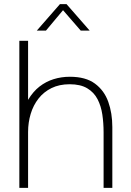

<svg xmlns="http://www.w3.org/2000/svg" viewBox="-20 -903 630 923"><path d="M73 0V-707H115V-423Q139 -463 170 -487Q201 -511 238 -522.5Q275 -534 316 -534Q392 -534 436.5 -501Q481 -468 500.5 -413.5Q520 -359 520 -292V0H478V-267Q478 -311 472 -352Q466 -393 449 -426Q432 -459 399.5 -478.5Q367 -498 315 -498Q265 -498 227.5 -479.5Q190 -461 165 -429Q140 -397 127.5 -355.5Q115 -314 115 -268V0ZM157 -756 268 -883H300L411 -756H368L283 -854L201 -756Z"/></svg>

Font: Onest Thin
Style: Regular
Weight: 250
Designer: Dmitri Voloshin, Andrey Kudryavtsev
Foundry: Dmitri Voloshin, Andrey Kudryavtsev
Version: Version 1.000;gftools[0.9.33]